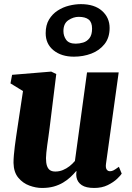

<svg xmlns="http://www.w3.org/2000/svg" viewBox="-20 -922 653 952"><path d="M188 10Q158 10 125.8 -1.8Q93.5 -13.5 70.8 -40.8Q48 -68 47 -114.5Q47 -132 48.8 -153Q50.5 -174 53.5 -197.2Q56.5 -220.5 60 -244.5Q63.5 -268.5 67 -291.5L94 -470.5L32 -508.5L40 -551L234 -567L259 -555L226 -288Q223.5 -266.5 220.2 -244.5Q217 -222.5 214.2 -202.2Q211.5 -182 209.8 -165.5Q208 -149 208 -138Q208 -114 213 -99.5Q218 -85 228 -78.2Q238 -71.5 254.5 -71.5Q274 -71.5 291.8 -78.8Q309.5 -86 324.8 -98Q340 -110 351.5 -124L411.5 -563H568.5L505.5 -109.5Q503 -90.5 508.8 -81.8Q514.5 -73 525.5 -73Q534 -73 542.5 -77.2Q551 -81.5 569.5 -95L583.5 -61Q578.5 -52.5 560.8 -35.5Q543 -18.5 514.2 -4.2Q485.5 10 447 10Q406.5 10 385.5 -4Q364.5 -18 359.5 -42Q359 -45 358.5 -48.8Q358 -52.5 358 -56.5Q358 -60.5 358.5 -64.8Q359 -69 359.5 -72.5L357.5 -73.5Q345 -58.5 329.2 -43.8Q313.5 -29 293 -16.8Q272.5 -4.5 246.8 2.8Q221 10 188 10ZM346.5 -641Q284.5 -641 245.5 -672.5Q206.5 -704 206.5 -757.5Q206.5 -797.5 223 -825Q239.5 -852.5 265.8 -869.5Q292 -886.5 322.5 -894Q353 -901.5 381 -901.5Q448.5 -901.5 486 -868Q523.5 -834.5 523.5 -783.5Q523.5 -735 498.2 -703.2Q473 -671.5 432.8 -656.2Q392.5 -641 346.5 -641ZM355.5 -705.5Q373.5 -705.5 392.2 -711Q411 -716.5 423.8 -733Q436.5 -749.5 436.5 -780Q436.5 -811.5 419.8 -825Q403 -838.5 370 -838.5Q344 -838.5 319.2 -822Q294.5 -805.5 294.5 -768Q294.5 -743.5 308.2 -724.5Q322 -705.5 355.5 -705.5Z"/></svg>

Font: Merriweather 20pt Black
Style: Italic
Weight: 900
Italic angle: -7.8°
Version: Version 2.101